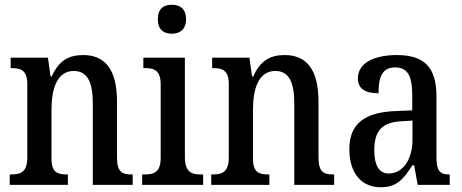

<svg xmlns="http://www.w3.org/2000/svg" viewBox="-20 -779 1948 809"><path d="M21 0H266V-44H261C223 -44 197 -52 197 -111V-318C197 -402 219 -480 291 -480C351 -480 371 -428 371 -343V0H539V-44H534C496 -44 473 -53 473 -116V-351C473 -487 422 -547 331 -547C268 -547 228 -523 198 -457H193L182 -536H25V-492H30C67 -492 95 -483 95 -425V-115C95 -53 66 -44 27 -44H21Z M704 -637C737 -637 764 -654 764 -698C764 -743 737 -759 704 -759C670 -759 645 -743 645 -698C645 -654 670 -637 704 -637ZM579 0H836V-44H825C786 -44 759 -55 759 -117V-536H584V-492H593C631 -492 657 -481 657 -423V-113C657 -54 629 -44 590 -44H579Z M870 0H1115V-44H1110C1072 -44 1046 -52 1046 -111V-318C1046 -402 1068 -480 1140 -480C1200 -480 1220 -428 1220 -343V0H1388V-44H1383C1345 -44 1322 -53 1322 -116V-351C1322 -487 1271 -547 1180 -547C1117 -547 1077 -523 1047 -457H1042L1031 -536H874V-492H879C916 -492 944 -483 944 -425V-115C944 -53 915 -44 876 -44H870Z M1584 10C1655 10 1681 -27 1718 -83H1725L1740 0H1875V-44H1872C1833 -44 1819 -60 1819 -116V-374C1819 -500 1763 -547 1652 -547C1557 -547 1488 -514 1488 -449C1488 -406 1517 -386 1575 -386C1575 -451 1588 -495 1645 -495C1705 -495 1717 -447 1717 -373V-314L1646 -311C1516 -306 1452 -257 1452 -151C1452 -41 1510 10 1584 10ZM1618 -48C1576 -48 1557 -85 1557 -145C1557 -223 1585 -263 1670 -268L1718 -271V-191C1718 -108 1678 -48 1618 -48Z"/></svg>

Font: Noto Serif Sinhala Condensed Medium
Style: Regular
Weight: 500
Width: 3
Designer: Jelle Bosma - Monotype Design Team
Foundry: Monotype Imaging Inc.
Version: Version 2.007